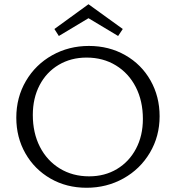

<svg xmlns="http://www.w3.org/2000/svg" viewBox="-20 -881 830 907"><path d="M258 -711 237 -744 398 -861 560 -744 538 -711 398 -795ZM734 -332Q734 -237 688 -159.5Q642 -82 563 -38Q484 6 389 6Q294 6 218.5 -37.5Q143 -81 100 -156.5Q57 -232 57 -325Q57 -421 102.5 -498.5Q148 -576 226.5 -620Q305 -664 400 -664Q495 -664 571.5 -620.5Q648 -577 691 -501Q734 -425 734 -332ZM655 -319Q655 -404 621.5 -469.5Q588 -535 527.5 -572Q467 -609 389 -609Q315 -609 257 -574.5Q199 -540 167 -478.5Q135 -417 135 -338Q135 -253 168.5 -187.5Q202 -122 262.5 -85Q323 -48 401 -48Q475 -48 532.5 -82.5Q590 -117 622.5 -178.5Q655 -240 655 -319Z"/></svg>

Font: Ysabeau SC
Style: Regular
Weight: 400
Designer: Christian Thalmann (Catharsis Fonts)
Version: Version 0.003